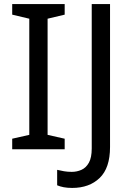

<svg xmlns="http://www.w3.org/2000/svg" viewBox="-20 -734 652 944"><path d="M298 0H40V-52L124 -71V-642L40 -662V-714H298V-662L214 -642V-71L298 -52ZM335 190Q311 190 293 186.5Q275 183 261 177V101Q277 105 295 108Q313 111 333 111Q358 111 380.5 101Q403 91 417 66Q431 41 431 -4V-714H521V-11Q521 92 470 141Q419 190 335 190Z"/></svg>

Font: Noto Sans Old Hungarian
Style: Regular
Weight: 400
Designer: Monotype Design Team
Foundry: Monotype Imaging Inc.
Version: Version 2.005; ttfautohint (v1.8.4.7-5d5b)